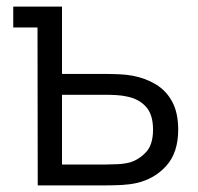

<svg xmlns="http://www.w3.org/2000/svg" viewBox="-20 -560 598 580"><path d="M94 0 93.3 -477H20V-540H167.3V-336.7H293.7Q317.2 -336.7 339.8 -335.7Q362.5 -334.7 380.3 -331.3Q420.2 -323.8 451.3 -304.8Q482.5 -285.8 500.4 -252.4Q518.3 -219 518.3 -168.3Q518.3 -99 482.4 -59.1Q446.5 -19.2 392 -7Q371.5 -2.5 347.5 -1.2Q323.5 0 300.3 0ZM167.3 -63H297.3Q314 -63 335 -64Q356 -65 372 -69.3Q398.7 -77 420.5 -99.7Q442.3 -122.3 442.3 -168.3Q442.3 -213.8 421.3 -237.2Q400.3 -260.7 365.3 -268Q349.5 -271.7 331.7 -272.7Q313.8 -273.7 297.3 -273.7H167.3Z"/></svg>

Font: Manrope ExtraLight
Style: Regular
Weight: 200
Designer: Mikhail Sharanda
Foundry: Mikhail Sharanda
Version: Version 4.505